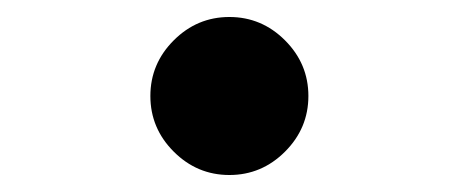

<svg xmlns="http://www.w3.org/2000/svg" viewBox="-20 -413 540 226"><path d="M250 -207Q212 -207 184.5 -234.5Q157 -262 157 -300Q157 -338 184.5 -365.5Q212 -393 250 -393Q288 -393 315.5 -365.5Q343 -338 343 -300Q343 -262 315.5 -234.5Q288 -207 250 -207Z"/></svg>

Font: Reem Kufi Fun SemiBold
Style: Regular
Weight: 600
Designer: Khaled Hosny
Version: Version 1.005